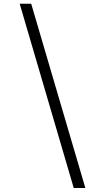

<svg xmlns="http://www.w3.org/2000/svg" viewBox="-20 -802 492 1000"><path d="M364 177 82.5 -782.5H142.5L424.5 177Z"/></svg>

Font: Merriweather 96pt SemiBold
Style: Italic
Weight: 600
Italic angle: -7.8°
Version: Version 2.101